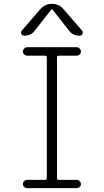

<svg xmlns="http://www.w3.org/2000/svg" viewBox="-20 -975 540 995"><path d="M284.2 -686.5Q275.4 -686.5 275.4 -677.7V-51.8Q275.4 -43 284.2 -43H377Q385.7 -43 392.6 -36.6Q399.4 -30.3 399.4 -21Q399.4 -11.7 392.6 -5.9Q385.7 0 377 0H121.1Q112.3 0 105.5 -5.9Q98.6 -11.7 98.6 -21Q98.6 -30.3 105.5 -36.6Q112.3 -43 121.1 -43H213.9Q222.7 -43 222.7 -51.8V-677.7Q222.7 -686.5 213.9 -686.5H121.1Q112.3 -686.5 105.5 -692.9Q98.6 -699.2 98.6 -708Q98.6 -716.8 105.5 -723.6Q112.3 -730.5 121.1 -730.5H377Q385.7 -730.5 392.6 -723.6Q399.4 -716.8 399.4 -708Q399.4 -699.2 392.6 -692.9Q385.7 -686.5 377 -686.5ZM105.5 -790Q95.7 -790 90.8 -798.8Q85.9 -807.6 92.8 -816.4L187.5 -925.8Q211.9 -955.1 249.5 -955.1Q287.1 -955.1 310.5 -925.8L405.3 -816.4Q411.1 -808.6 407.2 -799.3Q403.3 -790 392.6 -790Q357.4 -790 337.9 -816.4L251 -926.8Q250 -927.7 249 -927.7L247.1 -926.8L160.2 -816.4Q140.6 -790 105.5 -790Z"/></svg>

Font: Rounded Mgen+ 1mn light
Style: Regular
Weight: 200
Designer: [Source Han Sans]
Ryoko NISHIZUKA  (kana & ideographs); Paul D. Hunt (Latin, Greek & Cyrillic); Wenlong ZHANG  (bopomofo
Version: Version 1.059.20150602